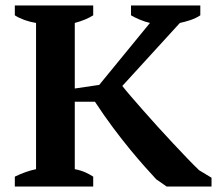

<svg xmlns="http://www.w3.org/2000/svg" viewBox="-20 -682 818 702"><path d="M459 -662.1H712.4V-626Q696.3 -615.2 675.5 -608.4Q654.8 -601.6 637.7 -598.1L427.2 -367.7Q439 -352.5 459.2 -329.1Q479.5 -305.7 504.4 -277.3Q529.3 -249 557.1 -218.3Q585 -187.5 612.3 -158.4Q639.6 -129.4 664.3 -103.5Q689 -77.6 708 -59.6L753.4 -32.2V0H589.4L551.3 -26.4Q533.7 -45.4 509 -73Q484.4 -100.6 455.1 -136.2Q425.8 -171.9 393.3 -215.3Q360.8 -258.8 327.1 -310.1H253.4V-63.5Q274.4 -59.6 291.5 -52Q308.6 -44.4 320.8 -36.1V0H34.2V-36.1Q53.2 -45.4 73 -52.5Q92.8 -59.6 111.8 -63.5V-598.1Q89.8 -601.6 69.6 -608.9Q49.3 -616.2 34.2 -626V-662.1H320.8V-626Q308.6 -618.2 291.3 -610.8Q273.9 -603.5 253.4 -598.1V-358.4L342.8 -371.6L528.3 -598.1Q509.3 -602.5 490.7 -610.4Q472.2 -618.2 459 -626Z"/></svg>

Font: PT Astra Serif
Style: Bold
Weight: 700
Designer: A.Korolkova, I. Chaeva
Foundry: ParaType Ltd
Version: Version 1.002